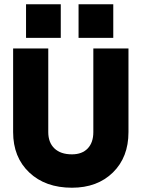

<svg xmlns="http://www.w3.org/2000/svg" viewBox="-20 -879 669 907"><path d="M351.1 -858.9H515.1V-700.2H351.1ZM103 -858.9H267.1V-700.2H103ZM42 -649.9H208V-254.9Q208 -205.6 237.3 -177.7Q266.6 -149.9 319.8 -149.9Q367.7 -149.9 394.3 -177.7Q420.9 -205.6 420.9 -254.9V-649.9H586.9V-254.9Q586.9 -136.2 513.4 -64.2Q439.9 7.8 319.8 7.8Q194.3 7.8 118.2 -64.2Q42 -136.2 42 -254.9Z"/></svg>

Font: Overused Grotesk ExtraBold
Style: Regular
Weight: 800
Version: Version 0.002